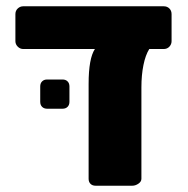

<svg xmlns="http://www.w3.org/2000/svg" viewBox="-20 -591 598 611"><path d="M29 0ZM526 -546V-460Q526 -450 519 -442.5Q512 -435 501 -435H455Q443 -416 436.5 -384Q430 -352 430 -313V-22Q430 -13 420.5 -6.5Q411 0 401 0H284Q274 0 268 -6Q262 -12 262 -22V-324Q262 -405 282 -435H54Q44 -435 36.5 -442.5Q29 -450 29 -460V-546Q29 -557 36.5 -564Q44 -571 54 -571H501Q512 -571 519 -564Q526 -557 526 -546ZM108 -267V-316Q108 -326 114 -332Q120 -338 130 -338H179Q189 -338 195 -332Q201 -326 201 -316V-267Q201 -257 195 -251Q189 -245 179 -245H130Q120 -245 114 -251Q108 -257 108 -267Z"/></svg>

Font: Hezaedrus
Style: Bold
Weight: 700
Designer: Hubert & Fischer
Foundry: Hubert & Fischer
Version: Version 1.10;September 3, 2019;FontCreator 11.5.0.2425 64-bi